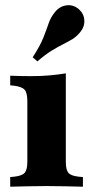

<svg xmlns="http://www.w3.org/2000/svg" viewBox="-20 -704 350 724"><path d="M83.1 -209.7V-321.8Q83.1 -353.2 73.4 -364.9Q63.7 -376.6 34.7 -380.6L18.5 -382.3V-418.5Q38.7 -417.7 56.5 -417.3Q74.2 -416.9 97.6 -416.9Q136.3 -416.9 167.7 -419.8Q199.2 -422.6 228.2 -427.4V-418.5V-209.7ZM155.6 -2.4Q119.4 -2.4 87.1 -1.6Q54.8 -0.8 18.5 0V-36.3L34.7 -37.9Q63.7 -41.1 73.4 -52.8Q83.1 -64.5 83.1 -94.4V-209.7H228.2V-94.4Q228.2 -64.5 237.5 -52.8Q246.8 -41.1 275.8 -37.9L292.7 -36.3V0Q255.6 -0.8 223.8 -1.6Q191.9 -2.4 155.6 -2.4ZM121 -472.6 103.2 -487.9Q131.5 -531.5 143.5 -562.1Q155.6 -592.7 163.3 -615.7Q171 -638.7 187.1 -658.1Q204.8 -680.6 231 -683.9Q257.3 -687.1 278.2 -668.5Q296.8 -651.6 298 -627Q299.2 -602.4 281.5 -581.5Q267.7 -565.3 252.4 -556Q237.1 -546.8 217.7 -537.1Q198.4 -527.4 174.6 -512.9Q150.8 -498.4 121 -472.6Z"/></svg>

Font: Playfair 9pt Black
Style: Regular
Weight: 900
Designer: Claus Eggers Sørensen
Foundry: Claus Eggers Sørensen
Version: Version 2.203